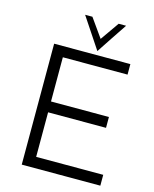

<svg xmlns="http://www.w3.org/2000/svg" viewBox="-133 -1007 878 1095"><g transform="rotate(15 306.0 -459.5)"><path d="M567 0V-64H171V-327H513V-391H171V-652H553V-714H103V0ZM352 -737C392 -797 432 -859 473 -919H429L352 -809L274 -919H231Z"/></g></svg>

Font: Josefin Sans
Style: Regular
Weight: 400
Designer: Santiago Orozco
Foundry: Typemade
Version: 1.000